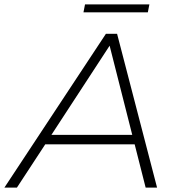

<svg xmlns="http://www.w3.org/2000/svg" viewBox="-67 -854 792 874"><path d="M-47 0 415 -700H466L648 0H596L546 -197H139L10 0ZM535 -240 432 -646 167 -240ZM313 -798 320 -834H613L606 -798Z"/></svg>

Font: Montserrat Thin Light
Style: Italic
Weight: 300
Italic angle: -11.3°
Version: Version 9.000